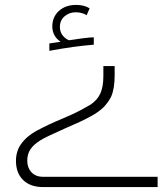

<svg xmlns="http://www.w3.org/2000/svg" viewBox="-20 -584 662 782"><path d="M156 178Q104 178 74.5 149.5Q45 121 45 71Q45 51 50.5 33.5Q56 16 65 4Q87 -29 134 -54Q181 -79 237 -102Q282 -121 308 -135Q334 -149 349 -158Q377 -177 389 -204Q401 -231 401 -275V-315H447V-277Q447 -224 433 -191Q421 -167 402.5 -148Q384 -129 347.5 -109Q311 -89 245 -61Q209 -45 181.5 -32Q154 -19 142 -11Q117 5 104 24Q91 43 91 71Q91 99 108 117.5Q125 136 155 136H622V178ZM181 -407 227 -414Q209 -426 201 -442Q193 -458 193 -476Q193 -515 220 -539.5Q247 -564 290 -564Q323 -564 345 -550L333 -522Q326 -527 314 -530.5Q302 -534 288 -534Q263 -534 243.5 -518Q224 -502 224 -474Q224 -454 235 -440Q246 -426 261 -420Q285 -424 316.5 -428Q348 -432 362 -432V-402Q324 -399 279.5 -393Q235 -387 181 -377Z"/></svg>

Font: Noto Kufi Arabic ExtraLight
Style: Regular
Weight: 200
Designer: Monotype Design Team, David Williams, Khaled Hosny
Foundry: Google LLC
Version: Version 2.109; ttfautohint (v1.8.4.7-5d5b)